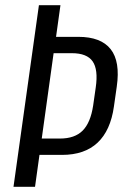

<svg xmlns="http://www.w3.org/2000/svg" viewBox="-20 -720 476 740"><path d="M130 -700H213L196 -578H282Q369 -578 406.5 -530.5Q444 -483 430 -386L419 -309Q406 -217 356 -170Q306 -123 219 -123H128L137 -186H211Q268 -186 298.5 -216.5Q329 -247 339 -313L349 -383Q359 -452 337 -483.5Q315 -515 257 -515H169L189 -532L115 0H32Z"/></svg>

Font: Pathway Extreme Condensed
Style: Italic
Weight: 400
Width: 3
Italic angle: -8°
Version: Version 1.001;gftools[0.9.26]